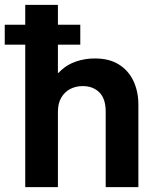

<svg xmlns="http://www.w3.org/2000/svg" viewBox="-50 -772 642 792"><path d="M54.1 0V-752H188.9V-471.8H214.5L166.5 -422.1Q176.2 -458.1 202.4 -482.3Q228.6 -506.6 264.8 -518.7Q301 -530.9 341.2 -530.9Q401.6 -530.9 441.5 -505.3Q481.3 -479.8 501 -436.7Q520.8 -393.7 520.8 -340.9V0H386V-311.7Q386 -364.4 360.1 -390.6Q334.2 -416.9 291.2 -416.9Q262.7 -416.9 239.6 -404.9Q216.5 -392.9 202.7 -369.3Q188.9 -345.7 188.9 -310.6V0ZM-30.4 -587.8V-669.9H281.2V-587.8Z"/></svg>

Font: Reddit Sans
Style: Regular
Weight: 400
Designer: Stephen Hutchings
Foundry: Reddit
Version: Version 1.014